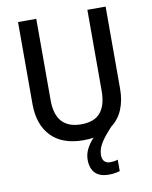

<svg xmlns="http://www.w3.org/2000/svg" viewBox="-100 -788 864 1088"><g transform="rotate(-10 332.0 -243.5)"><path d="M412 109Q412 135 424 147Q436 159 456 159Q470 159 481.5 157Q493 155 501 152V218Q487 222 471.5 224.5Q456 227 438 227Q385 227 359 200Q333 173 333 123Q333 90 349 59.5Q365 29 388 6Q361 10 330 10Q208 10 144 -57Q80 -124 80 -242V-714H185V-247Q185 -162 222.5 -121.5Q260 -81 333 -81Q409 -81 444 -123.5Q479 -166 479 -248V-714H584V-241Q584 -175 562.5 -123Q541 -71 498 -39Q451 11 431.5 44.5Q412 78 412 109Z"/></g></svg>

Font: Noto Sans Sinhala SemiCondensed Medium
Style: Regular
Weight: 500
Width: 4
Designer: Jelle Bosma - Monotype Design Team
Foundry: Monotype Imaging Inc.
Version: Version 2.006; ttfautohint (v1.8.4.7-5d5b)